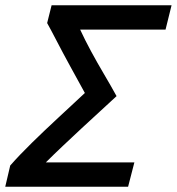

<svg xmlns="http://www.w3.org/2000/svg" viewBox="-41 -713 675 733"><path d="M-21 0 -2 -81Q33 -121 81.5 -168.5Q130 -216 183 -265Q236 -314 283 -358Q256 -407 227 -460Q198 -513 175 -557.5Q152 -602 139 -625L156 -693H614L591 -600H265Q283 -561 306.5 -517.5Q330 -474 356 -430Q382 -386 404 -346Q375 -319 341 -288Q307 -257 271 -223.5Q235 -190 199.5 -156.5Q164 -123 134 -93H472L448 0Z"/></svg>

Font: Ubuntu Sans Mono Medium
Style: Italic
Weight: 500
Italic angle: -13.5°
Monospace: yes
Designer: Dalton Maag Ltd
Foundry: Dalton Maag Ltd
Version: Version 1.006